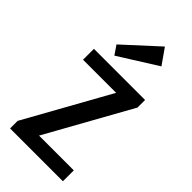

<svg xmlns="http://www.w3.org/2000/svg" viewBox="-245 -839 897 897"><g transform="rotate(45 203.0 -391.0)"><path d="M27 -50 282 -508 289 -468H41V-540H379V-490L123 -30L115 -72H376V0H27ZM322 -705 131 -585 101 -629 268 -782Z"/></g></svg>

Font: Pathway Extreme Condensed Medium
Style: Regular
Weight: 500
Width: 3
Version: Version 1.001;gftools[0.9.26]